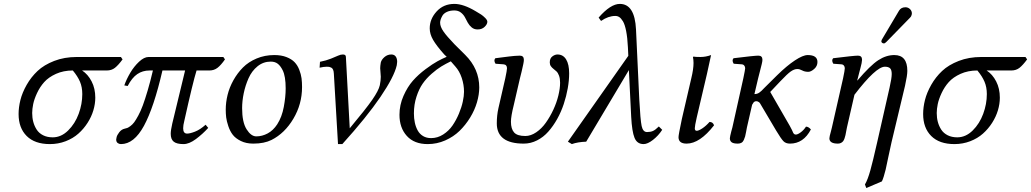

<svg xmlns="http://www.w3.org/2000/svg" viewBox="-20 -718 5225 973"><path d="M74.2 -140.1Q74.2 -174.3 83.5 -211.4Q92.8 -248.5 115.2 -288.1Q137.7 -327.6 170.4 -358.4Q203.1 -389.2 254.6 -409.2Q306.2 -429.2 369.1 -429.2H592.8L601.1 -417Q579.6 -387.7 562.5 -374.3Q545.4 -360.8 521 -360.8H396Q425.8 -341.3 444.3 -305.4Q462.9 -269.5 462.9 -223.1Q462.9 -191.4 453.1 -158.7Q443.4 -126 423.8 -95.5Q404.3 -64.9 377.2 -40.8Q350.1 -16.6 312.5 -2.2Q274.9 12.2 232.9 12.2Q156.2 12.2 115.2 -28.8Q74.2 -69.8 74.2 -140.1ZM349.1 -360.8Q301.8 -360.8 263.9 -343.8Q226.1 -326.7 204.1 -302Q182.1 -277.3 167.7 -246.3Q153.3 -215.3 148.2 -190.4Q143.1 -165.5 143.1 -145Q143.1 -121.1 148.7 -100.1Q154.3 -79.1 166 -61Q177.7 -43 198.5 -32.5Q219.2 -22 247.1 -22Q290 -22 325.2 -56.6Q360.4 -91.3 378.7 -141.1Q397 -190.9 397 -241.2Q397 -276.4 385.3 -304Q373.5 -331.5 349.1 -360.8Z M1111.8 -429.2 1120.1 -417Q1100.1 -388.2 1082.5 -374.5Q1064.9 -360.8 1041 -360.8H976.1Q957.5 -301.3 914.1 -106Q908.2 -83 908.2 -67.9Q908.2 -41 928.2 -41Q942.9 -41 968.5 -51Q994.1 -61 1022 -85.9L1035.2 -69.8Q1006.8 -38.6 972.7 -13.2Q938.5 12.2 910.2 12.2Q875.5 12.2 860.4 0Q845.2 -12.2 845.2 -40Q845.2 -57.6 853 -91.8L918 -360.8H803.2Q759.8 -172.9 709.5 -80.3Q659.2 12.2 592.8 12.2Q583.5 12.2 576.2 6.6Q568.8 1 568.8 -11.2Q568.8 -14.2 570.8 -22Q572.8 -32.7 584.2 -47.6Q595.7 -62.5 611.8 -65.9Q619.6 -67.4 625.2 -69.6Q630.9 -71.8 641.1 -79.3Q651.4 -86.9 660.2 -98.6Q668.9 -110.4 680.9 -132.6Q692.9 -154.8 703.9 -184.3Q714.8 -213.9 728.3 -259.3Q741.7 -304.7 754.9 -360.8H737.8Q702.6 -360.8 675.8 -342.5Q648.9 -324.2 627 -282.2L609.9 -285.2Q621.1 -316.9 640.1 -349.1Q659.2 -381.3 684.8 -405.3Q710.4 -429.2 732.9 -429.2Z M1207 -169.9Q1207 -98.6 1229.7 -62.7Q1252.4 -26.9 1278.8 -26.9Q1308.6 -26.9 1336.7 -42Q1364.7 -57.1 1384.8 -87.9Q1408.7 -125 1418.2 -176.3Q1427.7 -227.5 1427.7 -270Q1427.7 -331.5 1412.6 -361.8Q1401.4 -384.3 1387.5 -395Q1373.5 -405.8 1352.1 -405.8Q1314.5 -405.8 1285.2 -382.1Q1255.9 -358.4 1239.5 -321.3Q1223.1 -284.2 1215.1 -245.1Q1207 -206.1 1207 -169.9ZM1124 -162.1Q1124 -199.2 1133.3 -237.1Q1142.6 -274.9 1162.8 -311.3Q1183.1 -347.7 1211.2 -376Q1239.3 -404.3 1280.5 -421.6Q1321.8 -439 1370.1 -439Q1405.8 -439 1431.9 -428.7Q1458 -418.5 1472.9 -402.8Q1487.8 -387.2 1496.6 -364.5Q1505.4 -341.8 1508.1 -321.5Q1510.7 -301.3 1510.7 -276.9Q1510.7 -190.4 1466.8 -116.5Q1422.9 -42.5 1356 -8.8Q1318.8 9.8 1263.7 9.8Q1227.5 9.8 1200.7 -3.4Q1173.8 -16.6 1159.7 -34.9Q1145.5 -53.2 1137 -78.9Q1128.4 -104.5 1126.2 -123.3Q1124 -142.1 1124 -162.1Z M1671.9 -344.2Q1671.4 -356.9 1668 -364.7Q1664.6 -372.6 1658.4 -375.5Q1652.3 -378.4 1647.9 -379.2Q1643.6 -379.9 1635.7 -379.9Q1621.1 -379.9 1599.6 -375L1601.6 -404.8Q1633.3 -411.1 1657 -420.7Q1680.7 -430.2 1693.4 -436Q1706.1 -441.9 1717.8 -441.9Q1732.9 -441.9 1732.9 -429.2L1752.4 -67.9Q1834 -165.5 1866.5 -212.4Q1898.9 -259.3 1904.8 -286.1Q1909.7 -310.1 1909.7 -329.1Q1909.7 -337.9 1908.2 -351.1Q1906.7 -364.3 1906.7 -372.1Q1906.7 -382.8 1909.7 -400.9Q1913.1 -415.5 1928.2 -428.7Q1943.4 -441.9 1962.9 -441.9Q1978 -441.9 1985.4 -431.6Q1992.7 -421.4 1992.7 -404.8Q1992.7 -398.9 1990.7 -387.2Q1977.5 -329.1 1908 -226.8Q1838.4 -124.5 1714.8 12.2H1692.9Z M2004.4 -136.2Q2004.4 -186 2024.7 -231.9Q2044.9 -277.8 2072.5 -309.1Q2100.1 -340.3 2136.5 -367.4Q2172.9 -394.5 2197.3 -407.7Q2221.7 -420.9 2243.7 -430.2L2231.4 -441.9Q2191.9 -486.3 2174.8 -515.9Q2157.7 -545.4 2157.7 -574.2Q2157.7 -621.6 2192.6 -659.9Q2227.5 -698.2 2282.7 -698.2Q2328.6 -698.2 2390.6 -661.1L2418 -644.5Q2427.7 -638.2 2438.7 -627.2Q2449.7 -616.2 2449.7 -607.9Q2449.7 -595.2 2436 -582Q2422.4 -568.8 2400.4 -568.8Q2382.8 -568.8 2370.6 -578.9Q2358.4 -588.9 2350.6 -603L2335.9 -630.9Q2328.1 -645 2314.9 -655Q2301.8 -665 2282.7 -665Q2260.3 -665 2244.4 -657.5Q2228.5 -649.9 2221.9 -638.2Q2215.3 -626.5 2212.9 -618.2Q2210.4 -609.9 2210.4 -603Q2210.4 -583 2227.3 -558.6Q2244.1 -534.2 2283.7 -493.2L2337.4 -439.9Q2408.7 -369.1 2408.7 -274.9Q2408.7 -239.3 2397.2 -199.7Q2385.7 -160.2 2362.8 -122.6Q2339.8 -85 2309.1 -54.9Q2278.3 -24.9 2236.1 -6.3Q2193.8 12.2 2147.5 12.2Q2079.1 12.2 2041.7 -29.1Q2004.4 -70.3 2004.4 -136.2ZM2164.6 -18.1Q2197.3 -18.1 2225.8 -36.4Q2254.4 -54.7 2273.2 -82Q2292 -109.4 2305.7 -142.1Q2319.3 -174.8 2325.4 -203.4Q2331.5 -231.9 2331.5 -252.9Q2331.5 -288.1 2320.1 -322.8Q2308.6 -357.4 2287.6 -380.9L2264.6 -407.2Q2238.3 -394.5 2216.6 -381.3Q2194.8 -368.2 2167.7 -344.5Q2140.6 -320.8 2122.1 -294.2Q2103.5 -267.6 2090.6 -228Q2077.6 -188.5 2077.6 -143.1Q2077.6 -118.2 2082.3 -96.4Q2086.9 -74.7 2096.9 -56.6Q2106.9 -38.6 2124.3 -28.3Q2141.6 -18.1 2164.6 -18.1Z M2505.9 -169.9 2540.5 -320.8Q2549.3 -362.3 2549.3 -372.1Q2549.3 -390.6 2531.2 -392.1L2491.2 -395Q2480.5 -411.6 2490.2 -422.9L2523.9 -427.2L2558.6 -431.6Q2570.8 -433.1 2586.9 -434.6Q2603 -436 2614.3 -436Q2634.8 -436 2634.8 -415Q2634.8 -407.2 2632.1 -394Q2629.4 -380.9 2623.5 -355.5L2614.7 -320.3L2583.5 -185.1Q2569.3 -128.4 2569.3 -101.1Q2569.3 -64.9 2585.2 -46.9Q2601.1 -28.8 2642.1 -28.8Q2669.9 -28.8 2697.5 -47.6Q2725.1 -66.4 2746.3 -96.4Q2767.6 -126.5 2784.2 -162.1Q2800.8 -197.8 2809.6 -233.9Q2818.4 -270 2818.4 -298.8Q2818.4 -319.8 2813 -334.5Q2807.6 -349.1 2800 -356.2Q2792.5 -363.3 2784.7 -369.1Q2776.9 -375 2771.5 -382.8Q2766.1 -390.6 2766.1 -401.9Q2766.1 -422.4 2779.1 -432.1Q2792 -441.9 2805.2 -441.9Q2833.5 -441.9 2848.9 -417Q2864.3 -392.1 2864.3 -346.2Q2864.3 -310.5 2857.2 -270.5Q2850.1 -230.5 2836.9 -190.7Q2823.7 -150.9 2803.5 -114.7Q2783.2 -78.6 2758.5 -50.8Q2733.9 -22.9 2701.7 -6.6Q2669.4 9.8 2634.3 9.8Q2497.6 9.8 2497.6 -92.8Q2497.6 -133.3 2505.9 -169.9Z M3335.9 -60.1Q3316.4 -30.3 3289.1 -9Q3261.7 12.2 3241.7 12.2Q3208.5 12.2 3195.6 -19.5Q3182.6 -51.3 3178.7 -126L3167 -362.8L2950.7 0Q2907.7 1.5 2877.9 12.2L2857.9 0L3164.1 -435.1L3162.1 -478Q3159.7 -527.3 3153.1 -560.8Q3146.5 -594.2 3137 -609.9Q3127.4 -625.5 3118.4 -631.3Q3109.4 -637.2 3098.1 -637.2Q3062.5 -637.2 3025.9 -611.8L3013.7 -628.9Q3074.2 -698.2 3121.1 -698.2Q3196.8 -698.2 3203.1 -568.8L3219.7 -213.9Q3225.1 -109.9 3231.7 -79.3Q3238.3 -48.8 3258.8 -48.8Q3275.9 -48.8 3288.3 -54Q3300.8 -59.1 3318.8 -77.1Z M3575.7 -100.1Q3592.8 -100.1 3598.6 -83Q3526.4 9.8 3459.5 9.8Q3418.5 9.8 3418.5 -22.9Q3418.5 -34.7 3435.5 -115.2L3483.4 -321.8Q3494.6 -367.7 3494.6 -398.9Q3494.6 -414.6 3491.7 -429.2L3494.6 -431.2Q3502.4 -429.2 3529.8 -429.2Q3556.6 -429.2 3583.5 -439L3562.5 -342.8L3510.7 -122.1Q3501 -79.1 3501 -67.9Q3501 -55.2 3510.7 -55.2Q3520.5 -55.2 3539.1 -67.4Q3557.6 -79.6 3575.7 -100.1Z M3747.1 -321.8Q3756.3 -365.7 3756.3 -372.1Q3756.3 -379.9 3751.7 -385.7Q3747.1 -391.6 3738.3 -392.1L3698.2 -395Q3687.5 -411.6 3697.3 -422.9Q3802.7 -436 3823.2 -436Q3843.8 -436 3843.8 -415Q3843.8 -407.7 3840.3 -393.3Q3836.9 -378.9 3831.1 -356.7Q3825.2 -334.5 3821.8 -320.3L3803.2 -241.2Q3817.4 -241.2 3828.1 -248.8Q3838.9 -256.3 3852.5 -271.5L3918.5 -336.9Q3967.3 -384.8 4008.3 -411.9Q4049.3 -439 4073.2 -439Q4122.6 -439 4122.6 -403.8Q4122.6 -382.8 4106 -368.4Q4089.4 -354 4076.2 -354Q4058.1 -354 4045.2 -361.1Q4032.2 -368.2 4020.5 -368.2Q4004.9 -368.2 3986.8 -355.5Q3970.2 -343.8 3934.6 -306.2L3883.3 -252L3982.4 -80.1Q3988.3 -70.3 3993.2 -59.6L3999.5 -45.4Q4001.5 -41.5 4004.6 -38.8Q4007.8 -36.1 4013.2 -36.1Q4022.5 -36.1 4037.8 -47.4Q4053.2 -58.6 4064.5 -76.2Q4077.1 -76.2 4089.4 -62Q4051.8 9.8 3983.4 9.8Q3961.9 9.8 3950 -2.7Q3938 -15.1 3913.1 -56.6Q3910.2 -62 3908.2 -64.9L3832.5 -192.9Q3831.1 -196.8 3825.2 -200.9Q3819.3 -205.1 3813 -205.1Q3808.1 -205.1 3804.7 -203.4Q3801.3 -201.7 3799.8 -200Q3798.3 -198.2 3795.7 -193.6Q3793 -189 3791.5 -187L3765.1 -71.8Q3763.7 -64.9 3761 -49.8Q3758.3 -34.7 3756.1 -26.6Q3753.9 -18.6 3749.5 -8.8Q3745.1 1 3737.5 5.4Q3730 9.8 3719.2 9.8Q3696.8 9.8 3687.7 2.9Q3678.7 -3.9 3678.7 -17.1Q3678.7 -21.5 3680.7 -30Q3682.6 -38.6 3686 -52.2L3691.4 -71.8Z M4566.4 -283.2 4498 2.9Q4491.2 32.2 4481.2 80.3Q4471.2 128.4 4468.3 141.1Q4458 183.1 4449.2 201.2L4370.1 234.9L4363.3 216.8Q4377.4 192.9 4390.6 145.5Q4402.8 102.5 4425.3 2.9L4488.3 -274.9Q4499 -322.3 4499 -342.8Q4499 -364.3 4490.5 -372.1Q4481.9 -379.9 4464.4 -379.9Q4418.9 -379.9 4310.1 -237.8L4272 -71.8Q4270.5 -64.9 4268.3 -52.7Q4266.1 -40.5 4264.6 -33.4Q4263.2 -26.4 4260 -17.1Q4256.8 -7.8 4252.9 -2.7Q4249 2.4 4242.2 6.1Q4235.4 9.8 4226.1 9.8Q4183.1 9.8 4183.1 -17.1Q4183.1 -21.5 4185.1 -30Q4187 -38.6 4190.9 -52.2L4195.8 -71.8L4252.4 -320.8Q4261.2 -362.3 4261.2 -372.1Q4261.2 -379.9 4256.6 -385.7Q4252 -391.6 4243.2 -392.1L4203.1 -395Q4192.4 -411.6 4202.1 -422.9Q4307.6 -436 4328.1 -436Q4348.6 -436 4348.6 -415Q4348.6 -409.2 4346.4 -397.9Q4344.2 -386.7 4341.3 -376.5L4334 -348.6Q4329.1 -330.6 4326.7 -320.3L4324.2 -311L4325.2 -310.1Q4390.6 -386.7 4430.7 -412.8Q4470.7 -439 4512.2 -439Q4578.1 -439 4578.1 -358.9Q4578.1 -335.9 4566.4 -283.2ZM4568.4 -681.2Q4582 -681.2 4591.6 -671.9Q4601.1 -662.6 4601.1 -649.9Q4601.1 -645 4600.1 -643.1Q4598.1 -633.8 4591.3 -627.9L4472.2 -505.9Q4464.4 -498 4459.5 -498Q4454.1 -498 4450.2 -501.2Q4446.3 -504.4 4446.3 -508.8Q4446.3 -511.2 4447.3 -512.2Q4447.3 -515.1 4451.2 -521L4536.1 -664.1Q4546.4 -681.2 4568.4 -681.2Z M4658.2 -140.1Q4658.2 -174.3 4667.5 -211.4Q4676.8 -248.5 4699.2 -288.1Q4721.7 -327.6 4754.4 -358.4Q4787.1 -389.2 4838.6 -409.2Q4890.1 -429.2 4953.1 -429.2H5176.8L5185.1 -417Q5163.6 -387.7 5146.5 -374.3Q5129.4 -360.8 5105 -360.8H4980Q5009.8 -341.3 5028.3 -305.4Q5046.9 -269.5 5046.9 -223.1Q5046.9 -191.4 5037.1 -158.7Q5027.3 -126 5007.8 -95.5Q4988.3 -64.9 4961.2 -40.8Q4934.1 -16.6 4896.5 -2.2Q4858.9 12.2 4816.9 12.2Q4740.2 12.2 4699.2 -28.8Q4658.2 -69.8 4658.2 -140.1ZM4933.1 -360.8Q4885.7 -360.8 4847.9 -343.8Q4810.1 -326.7 4788.1 -302Q4766.1 -277.3 4751.7 -246.3Q4737.3 -215.3 4732.2 -190.4Q4727.1 -165.5 4727.1 -145Q4727.1 -121.1 4732.7 -100.1Q4738.3 -79.1 4750 -61Q4761.7 -43 4782.5 -32.5Q4803.2 -22 4831.1 -22Q4874 -22 4909.2 -56.6Q4944.3 -91.3 4962.6 -141.1Q4981 -190.9 4981 -241.2Q4981 -276.4 4969.2 -304Q4957.5 -331.5 4933.1 -360.8Z"/></svg>

Font: Linux Libertine G
Style: Italic
Weight: 400
Italic angle: -12°
Designer: Philipp H. Poll
Foundry: Philipp H. Poll
Version: Version 5.1.3